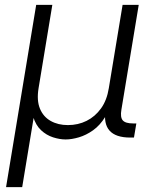

<svg xmlns="http://www.w3.org/2000/svg" viewBox="-20 -566 627 790"><path d="M4.9 204.1 128.9 -545.9H195.3L138.7 -203.1Q130.4 -152.8 144.3 -119.1Q158.2 -85.4 188.5 -68.4Q218.8 -51.3 259.3 -51.3Q301.3 -51.3 336.4 -68.8Q371.6 -86.4 395.8 -120.1Q419.9 -153.8 427.7 -203.1L484.4 -545.9H550.8L479.5 -114.7Q474.1 -83.5 485.1 -70.8Q496.1 -58.1 527.8 -58.1H541L531.2 0H515.6Q456.1 0 430.7 -28.6Q405.3 -57.1 414.6 -113.8L424.8 -174.3H443.8Q435.1 -121.1 413.3 -85.7Q391.6 -50.3 363 -30Q334.5 -9.8 304.7 -1Q274.9 7.8 250 7.8Q225.6 7.8 198.2 -1Q170.9 -9.8 148.9 -30.3Q127 -50.8 116.5 -85.9Q106 -121.1 114.7 -174.3H133.8L71.3 204.1Z"/></svg>

Font: Inter Light
Style: Italic
Weight: 300
Italic angle: -9.3988°
Designer: Rasmus Andersson
Foundry: rsms
Version: Version 4.001;git-66647c0bb